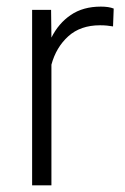

<svg xmlns="http://www.w3.org/2000/svg" viewBox="-20 -558 377 578"><path d="M322.3 -532.2 320.3 -478.5Q311 -480 301.8 -481Q292.5 -481.9 281.2 -481.9Q222.2 -481.9 185.5 -448.7Q148.9 -415.5 134.8 -363.3V0H76.7V-528.3H133.8L134.8 -444.8Q156.2 -487.8 193.1 -512.9Q230 -538.1 283.7 -538.1Q307.6 -538.1 322.3 -532.2Z"/></svg>

Font: Vazirmatn UI ExtraLight
Style: Regular
Weight: 200
Designer: Saber Rastikerdar
Foundry: Saber Rastikerdar
Version: Version 33.003